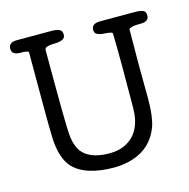

<svg xmlns="http://www.w3.org/2000/svg" viewBox="-95 -709 798 811"><g transform="rotate(-15 304.0 -303.0)"><path d="M608 -575Q608 -548 572 -548Q537 -548 528 -543Q520 -539 520 -538Q519 -471 519 -387Q519 -304 520 -230Q520 -156 505 -113Q474 -30 391 -3Q351 10 309 10Q180 10 127 -49Q92 -89 87 -173Q85 -216 85 -331Q85 -550 85 -553Q85 -561 48 -561Q12 -561 12 -588Q12 -616 48 -616H196Q224 -616 235 -610Q246 -604 246 -588Q246 -572 232 -567Q219 -561 196 -561Q173 -561 159 -554Q157 -545 155 -552Q155 -219 159 -177Q162 -136 176 -110Q207 -53 304 -53Q344 -53 372 -67Q448 -104 449 -212Q451 -420 448 -539Q448 -546 407 -548Q399 -548 385 -553Q371 -558 371 -574Q371 -602 409 -602H561Q587 -602 598 -596Q608 -590 608 -575Z"/></g></svg>

Font: Scratch Savers
Style: Book
Weight: 400
Designer: Pablo Impallari, Rodrigo Fuenzalida, Brenda Gallo
Foundry: Pablo Impallari, Rodrigo Fuenzalida, Brenda Gallo
Version: Version 4.0b1